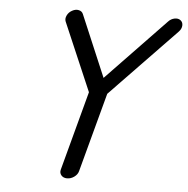

<svg xmlns="http://www.w3.org/2000/svg" viewBox="-54 -822 855 875"><g transform="rotate(5 373.5 -384.5)"><path d="M680.7 -751.7Q692.9 -764.9 709.5 -768.2Q726.1 -771.5 737.1 -762.9Q748 -754.4 747.3 -739.4Q746.6 -724.4 734.4 -711.4L433.6 -399.7L336.4 -37.4Q332.5 -22 317.3 -11Q302 0 284.7 0Q267.6 0 258.2 -11Q248.8 -22 252.9 -37.4L349.9 -399.7L216.1 -711.4Q210.9 -724.4 218.3 -739.5Q225.6 -754.6 241.2 -762.9Q256.8 -771.5 271.6 -768.2Q286.4 -764.9 291.5 -751.7L410.6 -470.5Z"/></g></svg>

Font: Tecnico
Style: GruesoInclinado
Weight: 700
Italic angle: -15°
Version: Version 1.3